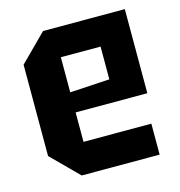

<svg xmlns="http://www.w3.org/2000/svg" viewBox="-88 -639 675 719"><g transform="rotate(-15 249.0 -280.0)"><path d="M39 -103V-457L142 -560H459V-234H181V-120H444V0H142ZM181 -312 335 -321V-448H181Z"/></g></svg>

Font: Tektur SemiCondensed SemiBold
Style: Regular
Weight: 600
Width: 4
Designer: Adam Jagosz
Foundry: Adam Jagosz
Version: Version 1.005;gftools[0.9.30]